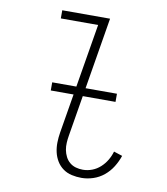

<svg xmlns="http://www.w3.org/2000/svg" viewBox="-83 -805 766 882"><g transform="rotate(10 300.0 -363.5)"><path d="M356 8Q333 8 310.5 3Q288 -2 270 -15Q252 -28 240.5 -47Q229 -66 224 -88Q219 -110 219.5 -133.5Q220 -157 224 -181L310 -697H136V-735H359L266 -174Q263 -157 262 -139.5Q261 -122 264 -106Q267 -90 274.5 -75Q282 -60 294.5 -49.5Q307 -39 323 -34.5Q339 -30 356 -30Q378 -30 399 -38Q420 -46 437 -61.5Q454 -77 465.5 -96.5Q477 -116 483 -137L523 -124Q514 -97 498.5 -72Q483 -47 460.5 -28.5Q438 -10 410.5 -1Q383 8 356 8ZM450 -363H148V-401H450Z"/></g></svg>

Font: Iosevka Curly Slab XLtEx
Style: Italic
Weight: 200
Width: 7
Italic angle: -9°
Monospace: yes
Designer: Belleve Invis
Foundry: Belleve Invis
Version: Version 11.1.0; ttfautohint (v1.8.3)